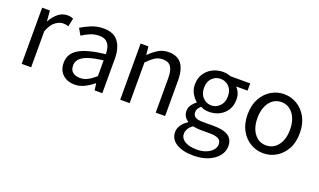

<svg xmlns="http://www.w3.org/2000/svg" viewBox="-81 -1025 2895 1744"><g transform="rotate(20 1366.0 -153.5)"><path d="M91.8 0V-543H167L174.8 -443.8H178.2Q206.5 -495.6 246.3 -526.4Q286.1 -557.1 332 -557.1Q367.2 -557.1 390.1 -544.9L373 -464.8Q350.1 -474.1 319.8 -474.1Q286.1 -474.1 248 -446.5Q210 -418.9 183.1 -349.1V0Z M605 13.2Q537.1 13.2 491.7 -27.1Q446.3 -67.4 446.3 -141.1Q446.3 -229.5 526.6 -277.1Q606.9 -324.7 780.3 -344.2Q780.3 -378.9 770.8 -410.4Q761.2 -441.9 737.1 -461.4Q712.9 -481 668 -481Q621.1 -481 579.3 -462.9Q537.6 -444.8 505.4 -422.9L469.2 -485.8Q506.8 -509.8 562.5 -533.4Q618.2 -557.1 683.1 -557.1Q782.2 -557.1 826.7 -495.8Q871.1 -434.6 871.1 -334V0H796.4L788.1 -64.9H785.2Q746.1 -32.7 700.7 -9.8Q655.3 13.2 605 13.2ZM631.3 -60.1Q670.9 -60.1 705.6 -78.4Q740.2 -96.7 780.3 -131.8V-284.2Q688.5 -272.9 635 -254.2Q581.5 -235.4 558.3 -208.7Q535.2 -182.1 535.2 -147Q535.2 -100.6 563 -80.3Q590.8 -60.1 631.3 -60.1Z M1043.9 0V-543H1119.1L1127 -464.8H1130.4Q1168.9 -503.4 1212.9 -530.3Q1256.8 -557.1 1312 -557.1Q1397.5 -557.1 1437.7 -502.7Q1478 -448.2 1478 -344.2V0H1387.2V-332Q1387.2 -408.7 1362.8 -442.9Q1338.4 -477.1 1284.2 -477.1Q1242.2 -477.1 1209.2 -456.1Q1176.3 -435.1 1135.3 -394V0Z M1837.9 250Q1738.3 250 1675.5 212.2Q1612.8 174.3 1612.8 104Q1612.8 69.3 1634.3 37.6Q1655.8 5.9 1693.8 -19V-22.9Q1672.4 -35.6 1658.2 -57.6Q1644 -79.6 1644 -111.8Q1644 -145.5 1664.1 -171.9Q1684.1 -198.2 1705.1 -212.9V-216.8Q1678.2 -238.8 1656 -276.6Q1633.8 -314.5 1633.8 -362.8Q1633.8 -422.4 1661.9 -466.1Q1689.9 -509.8 1736.6 -533.4Q1783.2 -557.1 1837.9 -557.1Q1860.4 -557.1 1880.1 -552.7Q1899.9 -548.3 1914.1 -543H2103V-473.1H1992.2Q2011.7 -454.1 2023.9 -425.3Q2036.1 -396.5 2036.1 -360.8Q2036.1 -303.2 2009.5 -260.7Q1982.9 -218.3 1938 -195.1Q1893.1 -171.9 1837.9 -171.9Q1794.9 -171.9 1756.8 -190.9Q1742.2 -178.2 1732.2 -163.3Q1722.2 -148.4 1722.2 -126Q1722.2 -99.6 1742.2 -83.3Q1762.2 -66.9 1816.9 -66.9H1922.9Q2017.6 -66.9 2064.7 -35.9Q2111.8 -4.9 2111.8 62Q2111.8 112.3 2078.4 155.3Q2044.9 198.2 1983.4 224.1Q1921.9 250 1837.9 250ZM1837.9 -233.9Q1884.3 -233.9 1918.7 -268.8Q1953.1 -303.7 1953.1 -362.8Q1953.1 -422.4 1919.7 -456.3Q1886.2 -490.2 1837.9 -490.2Q1790 -490.2 1756.1 -456.5Q1722.2 -422.9 1722.2 -362.8Q1722.2 -303.7 1756.3 -268.8Q1790.5 -233.9 1837.9 -233.9ZM1851.1 188Q1902.8 188 1941.9 171.9Q1981 155.8 2002.4 130.1Q2023.9 104.5 2023.9 76.2Q2023.9 38.6 1995.4 23.7Q1966.8 8.8 1913.1 8.8H1818.8Q1804.2 8.8 1785.6 6.6Q1767.1 4.4 1749 0Q1719.7 21 1706.3 44.4Q1692.9 67.9 1692.9 91.8Q1692.9 135.7 1734.9 161.9Q1776.9 188 1851.1 188Z M2429.2 13.2Q2362.3 13.2 2304.9 -20.5Q2247.6 -54.2 2212.2 -117.7Q2176.8 -181.2 2176.8 -271Q2176.8 -361.3 2212.2 -425.3Q2247.6 -489.3 2304.9 -523.2Q2362.3 -557.1 2429.2 -557.1Q2495.6 -557.1 2553 -523.2Q2610.4 -489.3 2645.8 -425.3Q2681.2 -361.3 2681.2 -271Q2681.2 -181.2 2645.8 -117.7Q2610.4 -54.2 2553 -20.5Q2495.6 13.2 2429.2 13.2ZM2429.2 -63Q2499.5 -63 2543.2 -120.1Q2586.9 -177.2 2586.9 -271Q2586.9 -333.5 2567.1 -380.9Q2547.4 -428.2 2511.7 -454.6Q2476.1 -481 2429.2 -481Q2381.8 -481 2346.7 -454.6Q2311.5 -428.2 2291.7 -380.9Q2272 -333.5 2272 -271Q2272 -177.2 2315.2 -120.1Q2358.4 -63 2429.2 -63Z"/></g></svg>

Font: `nÑOS CN Regular
Style: Regular
Weight: 400
Designer: Ryoko NISHIZUKA ¬âXZm¬º[P (kana & ideographs); Paul D. Hunt (Latin, Greek & Cyrillic); Wenlong ZHANG _ e¬á¬ü¬ô (bopomof
Foundry: Adobe Systems Incorporated
Version: Version 1.004;PS 1.004;hotconv 1.0.82;makeotf.lib2.5.63406